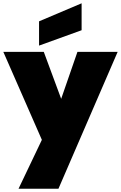

<svg xmlns="http://www.w3.org/2000/svg" viewBox="-30 -880 737 1170"><path d="M-9.8 -564H236.8L342.8 -277.8L441.9 -564H687L326.2 270H83L225.1 -27.8ZM208 -602.1V-750L467.3 -859.9V-695.8Z"/></svg>

Font: Poppins Black
Style: Regular
Weight: 900
Designer: Ninad Kale (Devanagari), Jonny Pinhorn (Latin)
Foundry: Indian Type Foundry
Version: 4.004